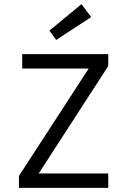

<svg xmlns="http://www.w3.org/2000/svg" viewBox="-20 -913 620 933"><path d="M72 0V-58L411 -580H88V-650H506V-592L168 -70H506V0ZM253 -719 220 -764 376 -893 423 -830Z"/></svg>

Font: Sometype Mono
Style: Regular
Weight: 400
Monospace: yes
Designer: Ryoichi Tsunekawa
Foundry: Dharma Type
Version: Version 1.000; ttfautohint (v1.8.3)